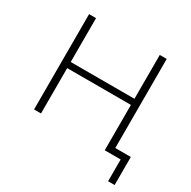

<svg xmlns="http://www.w3.org/2000/svg" viewBox="-186 -880 1215 1221"><g transform="rotate(30 421.5 -270.0)"><path d="M696 -700V0H645V-333H177V0H126V-700H177V-378H645V-700ZM810 -46V160H762V0H646V-46Z"/></g></svg>

Font: Hilab Light
Style: Regular
Weight: 300
Designer: Cristianderson Lima
Foundry: Cristianderson
Version: Version 1.0